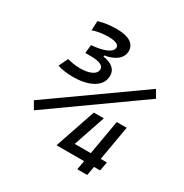

<svg xmlns="http://www.w3.org/2000/svg" viewBox="-164 -830 914 956"><g transform="rotate(30 293.0 -351.5)"><path d="M412.6 0H469.7L479 -51.8H514.2L523.4 -103H487.8L522.5 -301.8H465.3L430.7 -103H338.4L400.4 -285.6H342.8L263.7 -52.7L262.7 -51.8H421.9ZM164.6 -387.2C247.1 -387.2 321.8 -417.5 321.8 -484.9C321.8 -522 292.5 -544.9 244.6 -551.3L246.1 -558.1C296.4 -565.4 340.8 -592.3 340.8 -637.2C340.8 -679.7 303.7 -703.1 235.4 -703.1C197.3 -703.1 162.1 -698.7 130.4 -688.5L128.4 -634.8C155.3 -644 184.6 -648.9 217.8 -648.9C258.3 -648.9 278.8 -639.6 278.8 -623C278.8 -591.3 227.5 -575.2 162.6 -569.3L157.7 -521.5H190.4C238.3 -521.5 263.7 -509.8 263.7 -488.8C263.7 -456.5 221.2 -441.9 172.9 -441.9C141.1 -441.9 116.7 -448.2 98.6 -452.1L73.7 -399.9C97.2 -392.1 127.9 -387.2 164.6 -387.2ZM78.6 -146 576.7 -500 551.8 -542.5 53.7 -189.5Z"/></g></svg>

Font: Cascadia Mono NF Light
Style: Italic
Weight: 300
Italic angle: -10°
Monospace: yes
Designer: Aaron Bell
Foundry: Saja Typeworks
Version: Version 2404.023